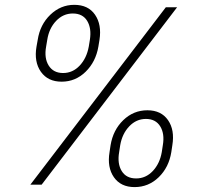

<svg xmlns="http://www.w3.org/2000/svg" viewBox="-20 -757 826 787"><path d="M129.6 -565.7 134.6 -593.8Q144.2 -656.2 186.4 -696.7Q228.7 -737.2 284.4 -737.2Q341.6 -737.2 369.5 -696.7Q397.4 -656.2 387.8 -593.8L383.2 -565.7Q372.5 -503.6 331 -462.9Q289.4 -422.2 232.6 -422.2Q176.1 -422.2 147.5 -462.9Q119 -503.6 129.6 -565.7ZM429 -133.5 433.2 -161.6Q443.5 -224.1 485.4 -264.6Q527.3 -305 584.2 -305Q640.6 -305 668.7 -264.6Q696.7 -224.1 686.4 -161.6L682.2 -133.5Q672.2 -71 630.5 -30.5Q588.8 9.9 531.6 9.9Q475.1 9.9 446.9 -30.5Q418.7 -71 429 -133.5ZM472.7 -161.6 468.4 -133.5Q460.2 -86.3 478.9 -55.9Q497.5 -25.6 538 -25.6Q577.4 -25.6 606.2 -55.9Q634.9 -86.3 643.1 -133.5L647.4 -161.6Q655.5 -208.8 636.7 -239.2Q617.9 -269.5 578.1 -269.5Q538.7 -269.5 509.8 -239.2Q480.8 -208.8 472.7 -161.6ZM173.7 -593.8 169 -565.7Q160.5 -518.5 179.7 -488.1Q198.9 -457.7 238.6 -457.7Q278.1 -457.7 306.6 -488.1Q335.2 -518.5 343.8 -565.7L348.4 -593.8Q355.8 -641 337.4 -671.3Q318.9 -701.7 278.4 -701.7Q239 -701.7 210 -671.3Q181.1 -641 173.7 -593.8ZM104.4 0 659.8 -727.3H706L150.6 0Z"/></svg>

Font: Inter UI Extra Light
Style: Italic
Weight: 200
Italic angle: -9.39999°
Designer: Rasmus Andersson
Foundry: rsms
Version: 3.2;8d6f07862